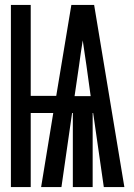

<svg xmlns="http://www.w3.org/2000/svg" viewBox="-20 -755 540 775"><path d="M24 0V-735H104V-368H207L268 -735H360L482 0H399L356 -299H354V0H274V-299H271L228 0H146L195 -299H104V0ZM346 -367 329 -490Q325 -515 321.5 -540.5Q318 -566 314 -592Q310 -566 306 -540.5Q302 -515 299 -490L281 -367Z"/></svg>

Font: Iosevka
Style: Bold
Weight: 700
Monospace: yes
Designer: Belleve Invis
Foundry: Belleve Invis
Version: Version 32.5.0; ttfautohint (v1.8.4)